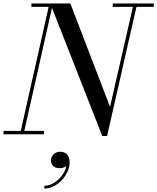

<svg xmlns="http://www.w3.org/2000/svg" viewBox="-55 -770 902 1101"><path d="M237 149.7Q237 129.7 252.4 114.9Q267.8 100.1 290.6 100.1Q314.2 100.1 329.2 115.1Q344.2 130.1 344.2 161.7Q344.2 188.5 331.8 215.1Q319.4 241.7 298.8 263.5Q278.2 285.3 252.4 298.3Q226.6 311.3 199.4 311.3V295.3Q226.2 295.3 253 279.3Q279.8 263.3 299.6 237.5Q319.4 211.7 325.4 182.5Q308.6 194.5 287 194.5Q261.4 194.5 249.2 181.3Q237 168.1 237 149.7ZM-35 -19.5H64L224 -730.5H125V-750H348.5L576 -157L707 -730.5H591.5V-750H827V-730.5H727.5L559 10H531.5L243 -725L84.5 -19.5H197V0H-35Z"/></svg>

Font: Bodoni* 11pt
Style: Italic
Weight: 400
Italic angle: -13°
Version: Version 2.3